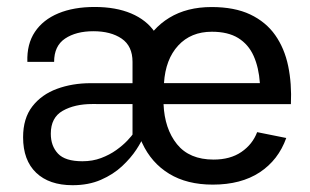

<svg xmlns="http://www.w3.org/2000/svg" viewBox="-20 -535 908 562"><path d="M367.9 -134 457.8 -133.3V-354Q457.8 -404.8 433.3 -440.7Q408.9 -476.6 364 -495.6Q319.1 -514.6 257.1 -514.6Q195.8 -514.6 150.9 -496Q106 -477.3 82.2 -441.7Q58.3 -406 60.1 -354H138.4Q138.4 -400.6 170.5 -422.1Q202.6 -443.6 253.4 -443.6Q304.4 -443.6 336.2 -421.9Q367.9 -400.1 367.9 -354ZM47.6 -133.3Q47.6 -65.9 85.8 -29.4Q124 7.1 192.4 7.1Q239.3 7.1 275.4 -8.7Q311.5 -24.4 337.3 -48.5Q363 -72.5 379.3 -97.4Q395.5 -122.3 402.6 -140.4L372.3 -147Q366 -137.5 352.7 -123.4Q339.4 -109.4 320.1 -95.6Q300.8 -81.8 275.9 -72.4Q251 -63 221.2 -63Q170.9 -63 149.8 -85.3Q128.7 -107.7 128.7 -143.6Q128.7 -190.9 163.6 -210.7Q198.5 -230.5 250 -230.5L449.5 -230.2V-291.5H245.1Q191.9 -291.5 146.9 -275Q101.8 -258.5 74.7 -223.6Q47.6 -188.7 47.6 -133.3ZM458.7 -230.2H831.5Q834.2 -290.3 823.5 -341.9Q812.7 -393.6 785.5 -432.3Q758.3 -470.9 712.4 -492.7Q666.5 -514.4 599.4 -514.4Q527.1 -514.4 475.6 -483Q424.1 -451.7 396.6 -393.6Q369.1 -335.4 369.1 -254.9Q369.1 -174.8 396.1 -116.5Q423.1 -58.1 475.2 -26.4Q527.3 5.4 602.8 5.4Q685.5 5.4 740.1 -30.5Q794.7 -66.4 817.9 -131.1L732.7 -148.2Q719.2 -112.5 686.6 -90.2Q654.1 -67.9 605.2 -67.9Q534.4 -67.9 498 -113Q461.7 -158.2 458.7 -230.2ZM460 -291.7Q464.4 -361.3 501.6 -401.7Q538.8 -442.1 600.1 -442.1Q647.5 -442.1 677.4 -423.6Q707.3 -405 722.4 -371.3Q737.5 -337.6 740.7 -291.7Z"/></svg>

Font: Estedad-FD-VF Thin
Style: Regular
Weight: 100
Designer: Amin Abedi
Version: Version 5.0